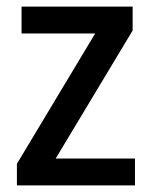

<svg xmlns="http://www.w3.org/2000/svg" viewBox="-20 -559 458 579"><path d="M387 0H31V-65L267 -458H45V-539H380V-467L148 -81H387Z"/></svg>

Font: Noto Sans Sinhala UI SemiCondensed Medium
Style: Regular
Weight: 500
Width: 4
Designer: Jelle Bosma - Monotype Design Team
Foundry: Monotype Imaging Inc.
Version: Version 2.006; ttfautohint (v1.8.4.7-5d5b)